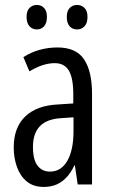

<svg xmlns="http://www.w3.org/2000/svg" viewBox="-20 -735 451 765"><path d="M209 -545.9Q283.2 -545.9 314.9 -498.5Q346.7 -451.2 346.7 -361.3V0H289.6L278.3 -76.2H276.4Q263.7 -48.8 246.1 -29.5Q228.5 -10.3 206.1 -0.2Q183.6 9.8 154.3 9.8Q112.8 9.8 86.4 -12.2Q60.1 -34.2 47.4 -70.1Q34.7 -106 34.7 -147.5Q34.7 -227.1 80.6 -271Q126.5 -314.9 210.9 -318.8L272 -322.8V-359.4Q272 -423.8 254.4 -453.6Q236.8 -483.4 197.8 -483.4Q175.3 -483.4 150.6 -475.6Q126 -467.8 97.2 -450.7L73.2 -507.3Q103.5 -526.9 137.9 -536.4Q172.4 -545.9 209 -545.9ZM272.9 -267.6 223.1 -264.2Q166.5 -260.7 138.9 -232.2Q111.3 -203.6 111.3 -149.4Q111.3 -99.1 129.4 -75.2Q147.5 -51.3 179.2 -51.3Q223.6 -51.3 248.3 -94.2Q272.9 -137.2 272.9 -212.9ZM85.9 -667.5Q85.9 -691.9 97.7 -703.6Q109.4 -715.3 127 -715.3Q144 -715.3 155.5 -703.4Q167 -691.4 167 -667.5Q167 -642.6 155.5 -630.1Q144 -617.7 127 -617.7Q109.4 -617.7 97.7 -630.1Q85.9 -642.6 85.9 -667.5ZM246.1 -667.5Q246.1 -691.9 258.1 -703.6Q270 -715.3 287.1 -715.3Q304.7 -715.3 316.7 -703.4Q328.6 -691.4 328.6 -667.5Q328.6 -642.6 316.7 -630.1Q304.7 -617.7 287.1 -617.7Q269 -617.7 257.6 -630.1Q246.1 -642.6 246.1 -667.5Z"/></svg>

Font: Open Sans Condensed
Style: Regular
Weight: 400
Width: 3
Designer: Monotype Design Team
Foundry: Monotype Imaging Inc.
Version: Version 3.000